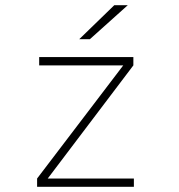

<svg xmlns="http://www.w3.org/2000/svg" viewBox="-20 -720 690 740"><path d="M123 0V-32L455 -468H131V-500H494V-468L164 -32H496V0ZM326.5 -569H285.5L420.5 -700H472.5Z"/></svg>

Font: Trispace Thin Thin
Style: Regular
Weight: 250
Version: Version 1.210